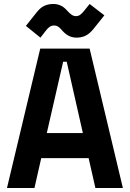

<svg xmlns="http://www.w3.org/2000/svg" viewBox="-20 -944 652 964"><path d="M15 0 182 -700H430L597 0H459L425 -150H187L153 0ZM215 -276H396L315 -634H297ZM183 -755 110 -814 164 -882Q183 -906 203 -915Q223 -924 248 -924Q287 -924 314 -894Q329 -877 339.5 -870Q350 -863 361 -863Q374 -863 383.5 -870.5Q393 -878 401 -888L430 -924L504 -867L448 -797Q430 -775 410 -765Q390 -755 364 -755Q344 -755 326.5 -763.5Q309 -772 292 -791Q285 -800 275 -808Q265 -816 252 -816Q239 -816 229 -809Q219 -802 211 -791Z"/></svg>

Font: Space Mono
Style: Bold
Weight: 700
Monospace: yes
Designer: Colophon Foundry + Benjamin Critton
Foundry: Colophon Foundry & Benjamin Critton
Version: Version 1.003; ttfautohint (v1.8.4.7-5d5b)